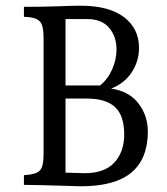

<svg xmlns="http://www.w3.org/2000/svg" viewBox="-20 -649 586 674"><path d="M499 -187Q499 -92 441.5 -43.5Q384 5 263 5Q248 5 200 3Q98 0 64 0V-34Q94 -36 108.5 -42.5Q123 -49 128 -64.5Q133 -80 133 -113V-511Q133 -544 128 -559.5Q123 -575 108.5 -582Q94 -589 64 -590V-625Q130 -625 188 -627Q234 -629 263 -629Q362 -629 415 -589Q468 -549 468 -481Q468 -435 443 -396Q418 -357 370 -338Q433 -329 466 -286Q499 -243 499 -187ZM210 -582V-349H331Q358 -370 373.5 -405Q389 -440 389 -475Q389 -521 363 -551.5Q337 -582 287 -582ZM416 -177Q416 -243 384 -273Q352 -303 284 -303H210V-43L277 -41Q347 -41 381.5 -78.5Q416 -116 416 -177Z"/></svg>

Font: Gupter
Style: Regular
Weight: 400
Designer: Octavio Pardo
Version: Version 1.000